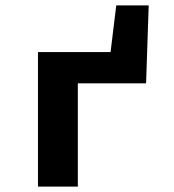

<svg xmlns="http://www.w3.org/2000/svg" viewBox="-20 -688 640 708"><path d="M120 0V-496.1H440.9L490.7 -380.8H267V0ZM350.3 -380.8V-496.1H387.7L408.7 -668.1H528.3L518.7 -380.8Z"/></svg>

Font: Source Code Pro ExtraLight
Style: Regular
Weight: 200
Monospace: yes
Designer: Paul D. Hunt, Teo Tuominen
Foundry: Adobe
Version: Version 1.026;hotconv 1.1.0;makeotfexe 2.6.0